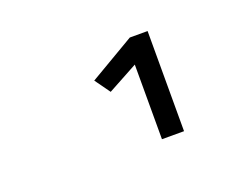

<svg xmlns="http://www.w3.org/2000/svg" viewBox="-52 -544 530 411"><g transform="rotate(-20 213.0 -338.0)"><path d="M258.3 -393.6 189.9 -356.4 165 -391.1 268.1 -451.7H308.6V-223.6H258.3Z"/></g></svg>

Font: Amiri Typewriter
Style: Regular
Weight: 400
Monospace: yes
Designer: Khaled Hosny
Version: Version 1.1